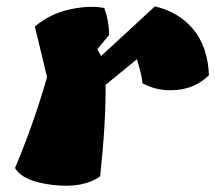

<svg xmlns="http://www.w3.org/2000/svg" viewBox="-20 -582 673 600"><path d="M296 -407 464 -562Q538 -545 583.5 -491Q629 -437 633 -347Q593 -307 533.5 -301Q474 -295 425 -322Q425 -340 408 -397Q394 -386 310 -317Q311 -198 293 -31Q240 7 145.5 -4Q51 -15 27 -57Q87 -200 127 -341L89 -499Q136 -539 197.5 -552.5Q259 -566 306 -557Q321 -515 321 -473L284 -428Z"/></svg>

Font: Tillana ExtraBold
Style: Regular
Weight: 800
Designer: Lipi Raval (Devanagari, Latin), Jonny Pinhorn (Latin)
Foundry: Indian Type Foundry
Version: Version 2.003;PS 1.0;hotconv 1.0.79;makeotf.lib2.5.61930; tt